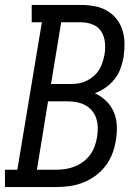

<svg xmlns="http://www.w3.org/2000/svg" viewBox="-46 -755 566 775"><path d="M-26 0V-70H24L123 -665H82V-735H282Q309 -735 336 -730Q363 -725 385.5 -712Q408 -699 424 -679Q440 -659 448 -634Q456 -609 456.5 -581.5Q457 -554 453 -526Q449 -503 441 -480Q433 -457 417.5 -437Q402 -417 381 -402Q360 -387 337 -379Q362 -367 382 -348Q402 -329 413 -303.5Q424 -278 425.5 -249Q427 -220 422 -191Q418 -164 408.5 -137.5Q399 -111 381.5 -87.5Q364 -64 340.5 -46.5Q317 -29 290.5 -18.5Q264 -8 236.5 -4Q209 0 183 0ZM243 -416Q259 -416 274.5 -419Q290 -422 305 -429.5Q320 -437 333 -448.5Q346 -460 354.5 -474Q363 -488 368 -504Q373 -520 376 -535Q380 -560 377.5 -584Q375 -608 363 -627.5Q351 -647 328.5 -656Q306 -665 282 -665H201L160 -416ZM183 -70Q201 -70 220 -73Q239 -76 257 -83.5Q275 -91 291 -103Q307 -115 318.5 -131Q330 -147 336.5 -165.5Q343 -184 346 -203Q349 -222 348.5 -241Q348 -260 342.5 -277Q337 -294 325.5 -308Q314 -322 298 -330.5Q282 -339 263.5 -342.5Q245 -346 226 -346H148L103 -70Z"/></svg>

Font: Iosevka Curly Slab Oblique
Style: Regular
Weight: 400
Italic angle: -9°
Monospace: yes
Designer: Belleve Invis
Foundry: Belleve Invis
Version: Version 11.1.0; ttfautohint (v1.8.3)